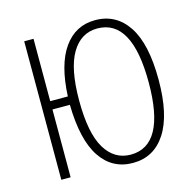

<svg xmlns="http://www.w3.org/2000/svg" viewBox="-103 -800 927 916"><g transform="rotate(-15 360.0 -341.5)"><path d="M664 -341Q664 -168 606 -78.5Q548 11 444 11Q342 11 284.5 -75Q227 -161 224 -335H138V0H92V-684H138V-376H225Q232 -532 289.5 -613Q347 -694 444 -694Q548 -694 606 -606Q664 -518 664 -341ZM615 -341Q615 -653 444 -653Q363 -653 317.5 -576.5Q272 -500 272 -343Q272 -182 317.5 -106Q363 -30 444 -30Q615 -30 615 -341Z"/></g></svg>

Font: Fira Sans Extra Condensed ExtraLight
Style: Regular
Weight: 275
Width: 1
Designer: Carrois Corporate & Edenspiekermann AG
Foundry: Carrois Corporate GbR & Edenspiekermann AG
Version: Version 4.203